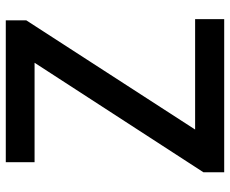

<svg xmlns="http://www.w3.org/2000/svg" viewBox="-84 -692 776 647"><g transform="rotate(-90 303.5 -368.0)"><path d="M47 -70V0H563V-98H191L559 -667V-736H81V-639H416Z"/></g></svg>

Font: Alpha Sans Medium
Style: Regular
Weight: 500
Designer: [Spoqa Han Sans Neo] Dong-huui Kim  Younghwa Kang  Yujin Lee  [Noto Sans] Ryoko NISHIZUKA  (kana & ideographs); Paul D. 
Foundry: Spoqa (http://www.spoqa-han-sans.com)
Version: Version 1.100;hotconv 1.0.109;makeotfexe 2.5.65596